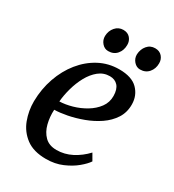

<svg xmlns="http://www.w3.org/2000/svg" viewBox="-184 -857 883 973"><g transform="rotate(30 258.0 -370.5)"><path d="M446.5 -96.5Q433 -76 403 -51Q373 -26 330.5 -7.8Q288 10.5 236 10.5Q163 10.5 119.2 -22.2Q75.5 -55 56.2 -106.2Q37 -157.5 37.5 -213Q38.5 -285 61 -349.5Q83.5 -414 123.2 -463.2Q163 -512.5 216.2 -540.8Q269.5 -569 332 -569Q405.5 -569 440.2 -533.8Q475 -498.5 475.5 -447Q476 -400 452.8 -364Q429.5 -328 391.5 -302.2Q353.5 -276.5 309 -260Q264.5 -243.5 222 -235.2Q179.5 -227 148 -226.5Q145.5 -184.5 155.5 -145Q165.5 -105.5 190.8 -80.5Q216 -55.5 259.5 -55.5Q305.5 -55.5 347.8 -77.2Q390 -99 424 -135.5ZM308 -515Q271.5 -515 243.2 -492Q215 -469 195.2 -432.8Q175.5 -396.5 164 -354.8Q152.5 -313 149.5 -276Q183.5 -277 222.5 -288Q261.5 -299 296 -319.8Q330.5 -340.5 352.2 -370Q374 -399.5 373.5 -437.5Q373 -476 355.5 -495.5Q338 -515 308 -515ZM235.5 -620.5Q214 -620.5 198.8 -638.2Q183.5 -656 184 -679.5Q185 -710 203.5 -731.2Q222 -752.5 250 -752.5Q276 -752.5 290.5 -735.5Q305 -718.5 304.5 -695.5Q304.5 -664 286 -642.2Q267.5 -620.5 235.5 -620.5ZM422 -620.5Q401 -620.5 385.5 -638.2Q370 -656 370.5 -679.5Q372 -710 389.8 -731.2Q407.5 -752.5 436 -752.5Q462 -752.5 476.8 -735.5Q491.5 -718.5 491 -695.5Q491 -664 472.2 -642.2Q453.5 -620.5 422 -620.5Z"/></g></svg>

Font: Merriweather
Style: Italic
Weight: 400
Italic angle: -7.8°
Designer: Eben Sorkin
Foundry: Eben Sorkin
Version: Version 2.100